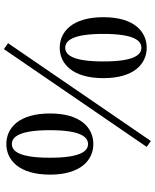

<svg xmlns="http://www.w3.org/2000/svg" viewBox="78 -860 814 1011"><g transform="rotate(-90 485.5 -355.0)"><path d="M248 32 763 -720 732 -742 217 10ZM160 -499C160 -660 194 -700 232 -700C270 -700 305 -660 305 -499C305 -340 270 -299 232 -299C194 -299 160 -340 160 -499ZM232 -729C149 -729 71 -664 71 -499C71 -336 149 -271 232 -271C316 -271 393 -336 393 -499C393 -664 316 -729 232 -729ZM667 -218C667 -379 701 -419 739 -419C777 -419 812 -379 812 -218C812 -58 777 -18 739 -18C701 -18 667 -58 667 -218ZM739 -448C656 -448 579 -382 579 -218C579 -55 656 10 739 10C823 10 900 -55 900 -218C900 -382 823 -448 739 -448Z"/></g></svg>

Font: Source Han Serif
Style: Bold
Weight: 700
Designer: Ryoko NISHIZUKA 西塚涼子 (kana & ideographs); Frank Grießhammer (Latin, Greek & Cyrillic); Wenlong ZHANG 张文龙 (bopomofo); San
Foundry: Adobe Systems Incorporated
Version: Version 1.001;PS 1.001;hotconv 16.6.54;makeotf.lib2.5.65590